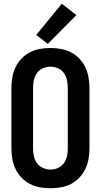

<svg xmlns="http://www.w3.org/2000/svg" viewBox="-20 -1000 540 1028"><path d="M250 8Q278 8 306.5 3Q335 -2 360 -15Q385 -28 405 -49Q425 -70 437 -95.5Q449 -121 454 -149Q459 -177 459 -205V-530Q459 -558 454 -586Q449 -614 437 -639.5Q425 -665 405 -686Q385 -707 360 -720Q335 -733 306.5 -738Q278 -743 250 -743Q222 -743 194 -738Q166 -733 140.5 -720Q115 -707 95 -686Q75 -665 63 -639.5Q51 -614 46 -586Q41 -558 41 -530V-205Q41 -177 46 -149Q51 -121 63 -95.5Q75 -70 95 -49Q115 -28 140.5 -15Q166 -2 194 3Q222 8 250 8ZM250 -92Q229 -92 209.5 -101Q190 -110 178 -126.5Q166 -143 161.5 -163.5Q157 -184 157 -205V-530Q157 -551 161.5 -571.5Q166 -592 178 -609Q190 -626 209.5 -634.5Q229 -643 250 -643Q271 -643 290.5 -634.5Q310 -626 322 -609Q334 -592 338.5 -571.5Q343 -551 343 -530V-205Q343 -184 338.5 -163.5Q334 -143 322 -126.5Q310 -110 290.5 -101Q271 -92 250 -92ZM236 -765 389 -919 311 -980 174 -813Z"/></svg>

Font: Iosevka SS09
Style: Bold
Weight: 700
Monospace: yes
Designer: Belleve Invis
Foundry: Belleve Invis
Version: Version 5.2.1; ttfautohint (v1.8.3)